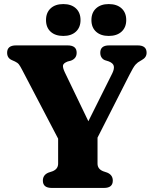

<svg xmlns="http://www.w3.org/2000/svg" viewBox="-20 -923 753 943"><path d="M534 -36Q534 0 491 0H234Q190.5 0 190.5 -36Q190.5 -63.5 217.5 -75L238.5 -82Q265.5 -93 265.5 -119.5V-242L89.5 -578.5Q79.5 -598 73 -606.5Q66.5 -615 53.5 -621L39 -627.5Q15 -637.5 15 -664Q15 -700 58.5 -700H312.5Q356.5 -700 356.5 -664Q356.5 -635.5 328 -625L312.5 -621Q291.5 -613 289.5 -602Q287.5 -591 298 -568.5L414 -327.5L532 -564Q542 -585 538.8 -599Q535.5 -613 514 -621.5L495 -627.5Q485 -631.5 478.8 -640.8Q472.5 -650 472.5 -664Q472.5 -700 515.5 -700H656.5Q700 -700 700 -664Q700 -641 677 -628.5L669.5 -624Q656.5 -617.5 645.8 -605.8Q635 -594 615.5 -555L459 -247V-119.5Q459 -93 486.5 -82L507 -75Q534 -63.5 534 -36ZM291 -746.5Q251.5 -746.5 228.8 -767.2Q206 -788 206 -824.5Q206 -861 228.8 -882Q251.5 -903 291 -903Q330 -903 352.8 -882Q375.5 -861 375.5 -824.5Q375.5 -788.5 352.8 -767.5Q330 -746.5 291 -746.5ZM514 -746.5Q475 -746.5 452 -767.2Q429 -788 429 -824.5Q429 -861 452 -882Q475 -903 514 -903Q554 -903 577 -882Q600 -861 600 -824.5Q600 -788.5 577 -767.5Q554 -746.5 514 -746.5Z"/></svg>

Font: Fraunces 9pt S050
Style: Bold
Weight: 700
Version: Version 1.000; ttfautohint (v1.8.3)